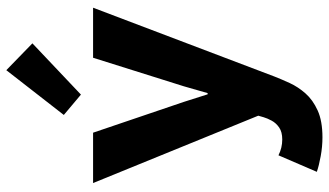

<svg xmlns="http://www.w3.org/2000/svg" viewBox="-240 -605 1058 618"><g transform="rotate(-90 289.0 -296.0)"><path d="M155.8 212.9Q126 212.9 95.5 207.3Q64.9 201.7 44.9 194.8L98.1 71.3Q122.1 83.5 148.9 83.5Q173.3 83.5 187.7 73.5Q202.1 63.5 209.7 49.3Q217.3 35.2 220.7 23.4L225.6 6.3L8.8 -525.4H170.9L270 -233.4L294.4 -156.7H298.3L320.3 -233.4L412.1 -525.4H573.2L351.6 58.6Q342.8 81.1 330.6 107.7Q318.4 134.3 297.4 158.2Q276.4 182.1 242.4 197.5Q208.5 212.9 155.8 212.9ZM293.5 -564.5 228 -619.6 372.1 -804.7 458.5 -720.7Z"/></g></svg>

Font: Reddit Sans ExtraBold
Style: Regular
Weight: 800
Designer: Stephen Hutchings
Foundry: Reddit
Version: Version 1.014; ttfautohint (v1.8.4.7-5d5b)